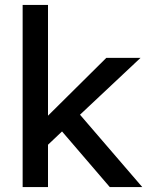

<svg xmlns="http://www.w3.org/2000/svg" viewBox="-20 -760 608 780"><path d="M305 -294 558 0H426L232 -226L175 -172V0H72V-740H175V-290L412 -525H551Z"/></svg>

Font: Mach
Style: Regular
Weight: 400
Version: Version 1.002